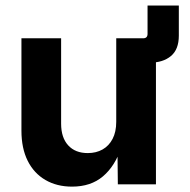

<svg xmlns="http://www.w3.org/2000/svg" viewBox="-20 -676 695 704"><path d="M468.3 -446.3V-535.6H504.9Q521 -535.6 521 -551.8V-655.8H635.7V-545.4Q635.7 -494.6 606.7 -470.5Q577.6 -446.3 529.8 -446.3ZM244.1 8.3Q188.5 8.3 146.5 -16.1Q104.5 -40.5 81.5 -86.4Q58.6 -132.3 58.6 -196.8V-535.6H204.1V-222.7Q204.1 -171.4 230 -143.1Q255.9 -114.7 301.8 -114.7Q332.5 -114.7 356 -127.9Q379.4 -141.1 392.8 -166.7Q406.2 -192.4 406.2 -229.5V-535.6H551.8V0H412.1L410.6 -135.7H424.8Q401.9 -66.9 357.4 -29.3Q313 8.3 244.1 8.3Z"/></svg>

Font: Inter 20pt
Style: Bold
Weight: 700
Version: Version 4.001;git-66647c0bb